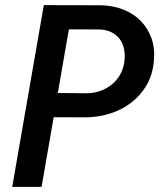

<svg xmlns="http://www.w3.org/2000/svg" viewBox="-20 -731 627 751"><path d="M189.9 -272.5 142.6 0H27.8L151.4 -710.9L376 -710.4Q423.3 -709 462.9 -693.4Q502.4 -677.7 530.3 -649.4Q558.1 -621.1 572.3 -581.8Q586.4 -542.5 582 -493.7Q577.6 -439.9 554 -398.9Q530.3 -357.9 493.4 -329.6Q456.5 -301.3 409.7 -286.6Q362.8 -272 312.5 -272ZM206.1 -367.2 317.9 -366.2Q346.2 -366.2 371.8 -375.2Q397.5 -384.3 417.5 -400.6Q437.5 -417 450.4 -440.2Q463.4 -463.4 466.8 -492.7Q469.7 -517.6 465.1 -539.6Q460.4 -561.5 448.5 -577.9Q436.5 -594.2 417.2 -604.2Q397.9 -614.3 371.6 -615.7L249.5 -616.2Z"/></svg>

Font: TypoPRO Roboto Mono
Style: Italic
Weight: 500
Designer: Google
Version: Version 2.000986; 2015; ttfautohint (v1.3)